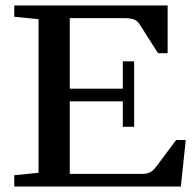

<svg xmlns="http://www.w3.org/2000/svg" viewBox="-20 -683 716 703"><path d="M32.2 0V-41.5L121.1 -50.3V-612.8L32.2 -621.6V-663.1H593.8V-488.3H558.6L491.7 -593.3Q483.9 -606 471.7 -611.3Q459.5 -616.7 433.1 -616.7H235.4V-358.4H429.7V-458.5H471.2V-218.8H429.7V-312H235.4V-46.4H502Q519 -46.4 529.8 -52.2Q540.5 -58.1 552.7 -73.7L625 -170.4H660.2L642.1 0Z"/></svg>

Font: Elstob 6pt Medium
Style: Regular
Weight: 500
Designer: Peter S. Baker
Version: Version 1.015